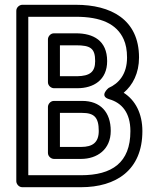

<svg xmlns="http://www.w3.org/2000/svg" viewBox="-20 -756 652 801"><path d="M524 -209C524 -77 447 -25 318 -25H98V-686H297C400 -686 467 -657 496 -592C505 -572 510 -547 510 -516C510 -447 476 -408 433 -389C433 -389 391 -355 436 -342C488 -327 524 -286 524 -209ZM297 -736H73C62 -736 48 -726 48 -711V0C48 11 58 25 73 25H318C464 25 574 -46 574 -209C574 -282 545 -338 496 -369C534 -401 560 -451 560 -516C560 -676 441 -736 297 -736ZM442 -210C442 -289 398 -335 323 -335H205C190 -335 180 -321 180 -310V-118C180 -103 194 -93 205 -93H318C385 -93 442 -132 442 -210ZM392 -210C392 -162 367 -143 318 -143H230V-285H323C372 -285 392 -267 392 -210ZM427 -501C427 -587 369 -617 297 -617H205C190 -617 180 -603 180 -592V-413C180 -398 194 -388 205 -388H303C370 -388 427 -422 427 -501ZM377 -501C377 -455 354 -439 302 -438H230V-567H297C357 -567 377 -555 377 -501Z"/></svg>

Font: Asimov
Style: NarOu
Weight: 500
Designer: Google
Version: Version 2.000980; 2014